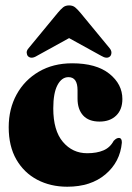

<svg xmlns="http://www.w3.org/2000/svg" viewBox="-20 -698 500 728"><path d="M444 -322.5Q444 -282.5 420.5 -259.8Q397 -237 357.5 -237Q316.5 -237 295.2 -260.2Q274 -283.5 274 -324V-356Q274 -405.5 239.5 -405.5Q214 -405.5 198 -375.5Q182 -345.5 182 -287Q182 -203 218.5 -160Q255 -117 310.5 -117Q347 -117 372.2 -127.8Q397.5 -138.5 411 -164Q418 -171 422.5 -173Q427 -175 431 -175Q442.5 -174.5 442 -157Q435.5 -84 380 -37Q324.5 10 235 10Q171.5 10 121.2 -16.5Q71 -43 42 -93.2Q13 -143.5 13 -215.5Q13 -285 43 -339.8Q73 -394.5 127.2 -426.2Q181.5 -458 253.5 -458Q345 -458 394.5 -418.5Q444 -379 444 -322.5ZM397.5 -484.5Q385.5 -473 363.5 -486.5L242 -553.5L120.5 -486.5Q99 -473 86.5 -484.5Q82 -489 81.2 -497.8Q80.5 -506.5 89 -516L199.5 -650Q210 -662.5 219 -670Q228 -677.5 242 -677.5Q256 -677.5 265 -670Q274 -662.5 284.5 -650L395 -516Q403 -506.5 402.5 -497.8Q402 -489 397.5 -484.5Z"/></svg>

Font: Fraunces 144pt S050 Black
Style: Regular
Weight: 900
Version: Version 1.000; ttfautohint (v1.8.3)